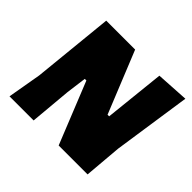

<svg xmlns="http://www.w3.org/2000/svg" viewBox="-154 -835 1019 1019"><g transform="rotate(45 355.0 -325.5)"><path d="M701 -651 636 -211 618 0H401L261 -348H249L234 -234L213 0H32L65 -190L111 -647H328L469 -299H481L517 -640Z"/></g></svg>

Font: Alegreya Sans SC Black
Style: Italic
Weight: 900
Italic angle: -7°
Designer: Juan Pablo del Peral
Foundry: Huerta Tipografica
Version: Version 2.007